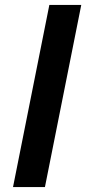

<svg xmlns="http://www.w3.org/2000/svg" viewBox="-20 -762 351 782"><path d="M311 -742 163 0H33L181 -742Z"/></svg>

Font: Gontserrat Medium
Style: Italic
Weight: 500
Italic angle: -11.3°
Designer: Julieta Ulanovsky
Foundry: Julieta Ulanovsky
Version: Version 6.001